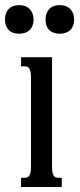

<svg xmlns="http://www.w3.org/2000/svg" viewBox="-31 -747 321 767"><path d="M176.8 -518.6V-85Q176.8 -69.8 178.2 -60.5Q179.7 -51.3 183.1 -45.9Q186.5 -40.5 191.2 -38.6Q195.8 -36.6 202.6 -36.6H215.8V0H53.2V-36.6H66.9Q73.2 -36.6 78.1 -38.6Q83 -40.5 86.4 -45.9Q89.8 -51.3 91.3 -60.5Q92.8 -69.8 92.8 -85V-433.6Q92.8 -448.7 91.3 -458Q89.8 -467.3 86.4 -472.7Q83 -478 78.1 -480Q73.2 -481.9 66.9 -481.9H53.2V-518.6ZM-11.2 -668.5Q-11.2 -695.3 3.7 -710.9Q18.6 -726.6 44.9 -726.6Q72.3 -726.6 87.6 -710.9Q103 -695.3 103 -668.5Q103 -642.1 87.6 -627.2Q72.3 -612.3 44.9 -612.3Q18.6 -612.3 3.7 -627.2Q-11.2 -642.1 -11.2 -668.5ZM150.9 -668.5Q150.9 -695.3 165.8 -710.9Q180.7 -726.6 207 -726.6Q234.4 -726.6 249.8 -710.9Q265.1 -695.3 265.1 -668.5Q265.1 -642.1 249.8 -627.2Q234.4 -612.3 207 -612.3Q180.7 -612.3 165.8 -627.2Q150.9 -642.1 150.9 -668.5Z"/></svg>

Font: Arian AMU Serif
Style: Regular
Weight: 400
Designer: Ruben Hakobyan (Tarumian)
Foundry: Ruben Hakobyan (Tarumian)
Version: Version 1.002